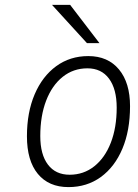

<svg xmlns="http://www.w3.org/2000/svg" viewBox="-20 -752 564 784"><path d="M259.5 12Q179 12 134.5 -42Q90 -96 90 -195.5Q90 -293 121.5 -366.8Q153 -440.5 209.5 -481.8Q266 -523 340.5 -523Q420.5 -523 465.8 -468.5Q511 -414 511 -318.5Q511 -219 479.8 -144.8Q448.5 -70.5 391.8 -29.2Q335 12 259.5 12ZM264.5 -38.5Q321.5 -38.5 365 -73Q408.5 -107.5 432.5 -169.2Q456.5 -231 456.5 -312.5Q456.5 -388.5 425.2 -430.8Q394 -473 337 -473Q279.5 -473 236 -438.2Q192.5 -403.5 168.5 -341.2Q144.5 -279 144.5 -196.5Q144.5 -121 175.8 -79.8Q207 -38.5 264.5 -38.5ZM335 -576 192.5 -732H266.5L386 -576Z"/></svg>

Font: Overpass ExtraLight
Style: Italic
Weight: 250
Italic angle: -10°
Designer: Delve Withrington, Dave Bailey, Thomas Jockin
Foundry: Delve Fonts LLC
Version: Version 4.000